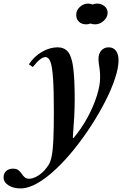

<svg xmlns="http://www.w3.org/2000/svg" viewBox="-155 -799 706 1073"><path d="M-40.5 254Q-80 254 -107.5 236.8Q-135 219.5 -135 192Q-135 171 -120.8 157.2Q-106.5 143.5 -82.5 143.5Q-63 143.5 -52.2 152Q-41.5 160.5 -34 171.8Q-26.5 183 -17.2 191.5Q-8 200 8.5 200Q24 200 46.8 189Q69.5 178 92.5 154Q107.5 137.5 117.8 120.5Q128 103.5 134.2 72Q140.5 40.5 143.2 -17.8Q146 -76 146 -174.5Q146 -294 141.5 -360.5Q137 -427 126.8 -453.5Q116.5 -480 99 -480Q72 -480 28.5 -424.5L6.5 -439.5Q35 -483.5 79 -509Q123 -534.5 167 -534.5Q203.5 -534.5 224.5 -510Q245.5 -485.5 254 -422Q262.5 -358.5 262.5 -242Q262.5 -199 259.8 -146.5Q257 -94 252 -29.5L255.5 -27Q301.5 -82 334.8 -143.8Q368 -205.5 386.2 -263.5Q404.5 -321.5 404.5 -365Q404.5 -393 402.2 -410Q400 -427 397.8 -440.2Q395.5 -453.5 395.5 -471Q395.5 -499 411.2 -516.8Q427 -534.5 452.5 -534.5Q478 -534.5 492.8 -515.5Q507.5 -496.5 507.5 -462Q507.5 -420.5 488.2 -361.8Q469 -303 434.8 -235.5Q400.5 -168 356 -99Q311.5 -30 260.8 33.2Q210 96.5 157.2 146.2Q104.5 196 53.8 225Q3 254 -40.5 254ZM327 -663Q301 -663 286 -677.8Q271 -692.5 271 -716Q271 -741.5 291.2 -760.2Q311.5 -779 338 -779Q351 -779 362.5 -774Q375 -779 387.5 -779Q411 -779 428.8 -764.5Q446.5 -750 446.5 -728Q446.5 -703 425 -683Q403.5 -663 376.5 -663Q362.5 -663 351 -667.5Q339.5 -663 327 -663Z"/></svg>

Font: Libre Caslon Text Medium Italic
Style: Regular
Weight: 500
Italic angle: -22.583°
Designer: Pablo Impallari, Rodrigo Fuenzalida, Katja Schimmel
Foundry: Pablo Impallari, Rodrigo Fuenzalida
Version: Version 2.000